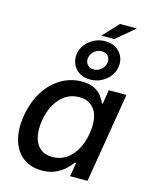

<svg xmlns="http://www.w3.org/2000/svg" viewBox="-135 -1007 874 1105"><g transform="rotate(15 302.5 -454.5)"><path d="M222.7 10.7Q156.2 10.7 110.8 -23.4Q65.4 -57.6 46.9 -119.9Q28.3 -182.1 42 -267.6Q56.6 -353.5 95.9 -415.3Q135.3 -477.1 192.1 -510.5Q249 -543.9 314.9 -543.9Q359.9 -543.9 388.4 -529.5Q417 -515.1 433.1 -493.9Q449.2 -472.7 457.5 -451.7H462.4L476.1 -535.6H581.5L492.7 0H389.2L402.8 -83H396Q380.4 -61 356.7 -39.6Q333 -18.1 300 -3.7Q267.1 10.7 222.7 10.7ZM261.2 -80.1Q306.6 -80.1 342.3 -103.8Q377.9 -127.4 401.6 -169.7Q425.3 -211.9 434.6 -268.1Q443.8 -324.2 434.1 -365.7Q424.3 -407.2 396.2 -430.2Q368.2 -453.1 322.8 -453.1Q277.3 -453.1 241.7 -429.7Q206.1 -406.2 182.6 -364.5Q159.2 -322.8 149.9 -268.1Q141.1 -212.4 150.6 -169.9Q160.2 -127.4 188.2 -103.8Q216.3 -80.1 261.2 -80.1ZM353.5 -828.1 439.9 -920.4H540L430.2 -828.1ZM356.4 -566.9Q318.8 -566.9 291.5 -583.7Q264.2 -600.6 251.5 -629.2Q238.8 -657.7 244.1 -691.9Q249.5 -722.7 269.5 -747.8Q289.6 -772.9 319.3 -787.8Q349.1 -802.7 383.3 -802.7Q421.4 -802.7 448.5 -785.9Q475.6 -769 488.5 -740.7Q501.5 -712.4 495.6 -678.2Q490.7 -647 470.5 -621.6Q450.2 -596.2 420.4 -581.5Q390.6 -566.9 356.4 -566.9ZM360.4 -628.4Q384.3 -628.4 403.8 -644.3Q423.3 -660.2 427.7 -684.1Q432.1 -708.5 418.5 -725.1Q404.8 -741.7 379.4 -741.7Q355.5 -741.7 335.9 -725.3Q316.4 -709 312.5 -685.1Q308.6 -661.1 322.3 -644.8Q335.9 -628.4 360.4 -628.4Z"/></g></svg>

Font: Inter 20pt Medium
Style: Italic
Weight: 500
Italic angle: -9.3988°
Version: Version 4.001;git-66647c0bb